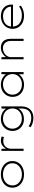

<svg xmlns="http://www.w3.org/2000/svg" viewBox="1830 -2404 803 4504"><g transform="rotate(-90 2232.0 -151.5)"><path d="M395 10Q303 10 232.5 -25Q162 -60 122 -121.5Q82 -183 82 -263Q82 -342 122 -403Q162 -464 232.5 -498.5Q303 -533 395 -533Q487 -533 557 -498.5Q627 -464 667 -403Q707 -342 707 -263Q707 -185 667 -122.5Q627 -60 557 -25Q487 10 395 10ZM395 -40Q469 -40 527.5 -68.5Q586 -97 620 -147Q654 -197 654 -263Q655 -327 621.5 -377Q588 -427 529 -455Q470 -483 395 -483Q319 -483 260.5 -455Q202 -427 169 -377Q136 -327 135 -263Q134 -197 168 -147.5Q202 -98 261 -69Q320 -40 395 -40Z M945 0V-520H993L998 -389L985 -381Q1000 -424 1028 -458.5Q1056 -493 1095.5 -513Q1135 -533 1186 -533Q1214 -533 1239.5 -527.5Q1265 -522 1284 -514L1268 -458Q1248 -469 1224.5 -473Q1201 -477 1183 -477Q1134 -477 1099.5 -461.5Q1065 -446 1041.5 -419.5Q1018 -393 1006.5 -360Q995 -327 995 -292V0Z M1721 230Q1647 230 1592.5 210Q1538 190 1500 166L1522 118Q1544 134 1574 148Q1604 162 1641.5 171Q1679 180 1724 180Q1787 180 1836 155Q1885 130 1912 78.5Q1939 27 1939 -53V-140L1954 -152Q1935 -103 1896.5 -66.5Q1858 -30 1805 -11Q1752 8 1687 8Q1608 8 1546 -26.5Q1484 -61 1448.5 -122Q1413 -183 1413 -261Q1413 -341 1450.5 -402Q1488 -463 1550.5 -498Q1613 -533 1692 -533Q1727 -533 1760.5 -526Q1794 -519 1824.5 -505.5Q1855 -492 1880.5 -472Q1906 -452 1925 -426Q1944 -400 1955 -369L1934 -381L1939 -520H1989V-54Q1989 19 1968 72.5Q1947 126 1910 161Q1873 196 1824 213Q1775 230 1721 230ZM1701 -42Q1771 -42 1825 -70.5Q1879 -99 1909.5 -148.5Q1940 -198 1940 -261Q1939 -326 1909.5 -376Q1880 -426 1825.5 -454.5Q1771 -483 1701 -483Q1634 -483 1581 -454.5Q1528 -426 1497.5 -376.5Q1467 -327 1466 -262Q1466 -200 1496 -150Q1526 -100 1579 -71Q1632 -42 1701 -42Z M2502 10Q2414 10 2348.5 -24.5Q2283 -59 2247.5 -119.5Q2212 -180 2212 -259Q2212 -338 2250 -400Q2288 -462 2353 -497.5Q2418 -533 2501 -533Q2552 -533 2597 -518.5Q2642 -504 2677 -479.5Q2712 -455 2734.5 -424.5Q2757 -394 2763 -363L2740 -373L2745 -520H2794V0H2743V-141L2761 -163Q2756 -128 2732.5 -97Q2709 -66 2674.5 -41.5Q2640 -17 2595.5 -3.5Q2551 10 2502 10ZM2507 -40Q2577 -40 2630.5 -69Q2684 -98 2715.5 -147Q2747 -196 2747 -260Q2747 -324 2716.5 -374Q2686 -424 2631.5 -453.5Q2577 -483 2507 -483Q2436 -483 2381.5 -453.5Q2327 -424 2295.5 -374Q2264 -324 2264 -260Q2264 -198 2294 -148Q2324 -98 2378.5 -69Q2433 -40 2507 -40Z M3094 0V-520H3142L3147 -388L3135 -389Q3149 -425 3181.5 -457.5Q3214 -490 3261 -511.5Q3308 -533 3364 -533Q3432 -533 3479 -505.5Q3526 -478 3550 -427.5Q3574 -377 3574 -309V0H3524V-303Q3524 -360 3502.5 -400.5Q3481 -441 3443 -463Q3405 -485 3353 -485Q3307 -485 3269 -468.5Q3231 -452 3202.5 -425.5Q3174 -399 3159 -366Q3144 -333 3144 -299V0H3120Q3116 0 3110.5 0Q3105 0 3094 0Z M4115 10Q4024 10 3954.5 -24.5Q3885 -59 3846.5 -120Q3808 -181 3808 -261Q3808 -321 3831 -371Q3854 -421 3894 -457Q3934 -493 3988 -513Q4042 -533 4104 -533Q4165 -533 4216.5 -515Q4268 -497 4304.5 -463.5Q4341 -430 4360 -384Q4379 -338 4377 -282L4376 -249H3849V-295H4349L4328 -283L4327 -307Q4327 -349 4301 -389Q4275 -429 4225 -456Q4175 -483 4103 -483Q4038 -483 3982.5 -459.5Q3927 -436 3894 -387.5Q3861 -339 3861 -264Q3861 -197 3892 -146.5Q3923 -96 3983 -68.5Q4043 -41 4125 -41Q4185 -41 4233 -55.5Q4281 -70 4331 -106L4353 -66Q4325 -45 4290 -28Q4255 -11 4212 -0.5Q4169 10 4115 10Z"/></g></svg>

Font: Lexend Giga ExtraLight
Style: Regular
Weight: 250
Version: Version 1.007